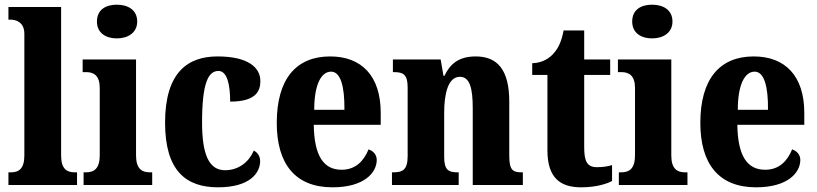

<svg xmlns="http://www.w3.org/2000/svg" viewBox="-20 -790 3489 820"><path d="M16 0H309V-54H299C265 -54 241 -69 241 -126V-760H16V-706H27C44 -706 84 -698 84 -646V-126C84 -69 60 -54 27 -54H16Z M479 -626C526 -626 566 -650 566 -698C566 -748 526 -770 479 -770C431 -770 394 -748 394 -698C394 -650 431 -626 479 -626ZM337 0H630V-54H620C586 -54 561 -69 561 -126V-536H333V-482H348C381 -482 406 -467 406 -414V-127C406 -70 382 -54 347 -54H337Z M911 10C1048 10 1091 -52 1091 -102C1091 -122 1081 -138 1064 -147C1044 -100 1001 -63 941 -63C871 -63 843 -133 843 -267C843 -437 870 -487 913 -487C951 -487 963 -426 963 -356C1073 -356 1092 -401 1092 -444C1092 -500 1042 -549 909 -549C783 -549 685 -482 685 -266C685 -60 775 10 911 10Z M1400 10C1536 10 1589 -53 1589 -107C1589 -130 1573 -146 1554 -152C1534 -103 1499 -65 1439 -65C1362 -65 1322 -124 1320 -257H1606V-308C1606 -466 1524 -549 1390 -549C1245 -549 1162 -453 1162 -265C1162 -91 1240 10 1400 10ZM1451 -321H1322C1322 -427 1351 -484 1394 -484C1434 -484 1452 -423 1451 -321Z M1654 0H1939V-54H1935C1896 -54 1877 -63 1877 -120V-308C1877 -388 1893 -462 1944 -462C1987 -462 1999 -412 1999 -327V0H2213V-54H2209C2170 -54 2155 -63 2155 -125V-356C2155 -491 2105 -549 2012 -549C1938 -549 1902 -516 1878 -466H1874L1862 -536H1658V-482H1662C1701 -482 1721 -473 1721 -417V-123C1721 -63 1698 -54 1659 -54H1654Z M2462 10C2528 10 2574 -6 2594 -17V-85C2576 -79 2552 -76 2529 -76C2487 -76 2475 -102 2475 -161V-470H2586V-536H2475V-660H2387C2379 -615 2364 -584 2347 -565C2330 -544 2299 -521 2253 -520V-470H2318V-148C2318 -31 2372 10 2462 10Z M2765 -626C2812 -626 2852 -650 2852 -698C2852 -748 2812 -770 2765 -770C2717 -770 2680 -748 2680 -698C2680 -650 2717 -626 2765 -626ZM2623 0H2916V-54H2906C2872 -54 2847 -69 2847 -126V-536H2619V-482H2634C2667 -482 2692 -467 2692 -414V-127C2692 -70 2668 -54 2633 -54H2623Z M3209 10C3345 10 3398 -53 3398 -107C3398 -130 3382 -146 3363 -152C3343 -103 3308 -65 3248 -65C3171 -65 3131 -124 3129 -257H3415V-308C3415 -466 3333 -549 3199 -549C3054 -549 2971 -453 2971 -265C2971 -91 3049 10 3209 10ZM3260 -321H3131C3131 -427 3160 -484 3203 -484C3243 -484 3261 -423 3260 -321Z"/></svg>

Font: Noto Serif Sinhala Condensed ExtraBold
Style: Regular
Weight: 800
Width: 3
Designer: Jelle Bosma - Monotype Design Team
Foundry: Monotype Imaging Inc.
Version: Version 2.007